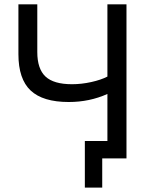

<svg xmlns="http://www.w3.org/2000/svg" viewBox="-20 -730 688 885"><path d="M475.1 -710H563V0H451.2V134.8H371.1V-80.1H475.1V-296.9Q392.6 -259.8 296.9 -259.8Q177.7 -259.8 121.3 -312.7Q64.9 -365.7 64.9 -480V-710H151.9V-490.2Q151.9 -412.6 189.7 -377.2Q227.5 -341.8 312 -341.8Q355.5 -341.8 400.6 -351.8Q445.8 -361.8 475.1 -377Z"/></svg>

Font: Rawline Medium
Style: Regular
Weight: 500
Designer: Matt McInerney, Pablo Impallari, Rodrigo Fuenzalida
Foundry: Matt McInerney, Pablo Impallari, Rodrigo Fuenzalida
Version: Version 4.020;PS 004.020;hotconv 1.0.88;makeotf.lib2.5.64775